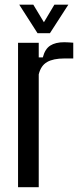

<svg xmlns="http://www.w3.org/2000/svg" viewBox="-20 -778 329 798"><path d="M55 0V-600H141V-539.5H158Q167 -574.5 188.8 -588.5Q210.5 -602.5 247 -602.5Q256.5 -602.5 266 -601.8Q275.5 -601 284.5 -600.5V-535H247.5Q201.5 -535 175.8 -520.2Q150 -505.5 141 -469V0ZM136 -640 60 -758.5H118.5L162.5 -685.5L206 -758.5H264L187.5 -640Z"/></svg>

Font: Big Shoulders
Style: Regular
Weight: 400
Designer: Patric King
Foundry: XO Type Co
Version: Version 2.002